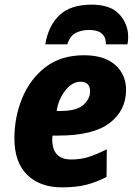

<svg xmlns="http://www.w3.org/2000/svg" viewBox="-20 -797 581 827"><path d="M247 10Q309 10 353 -1.5Q397 -13 439 -35L440 -154Q396 -132 362 -121Q328 -110 287 -110Q205 -110 205 -197Q205 -207 206 -213H231Q381 -213 452 -267Q523 -321 523 -410Q523 -476 476 -517.5Q429 -559 342 -559Q242 -559 175.5 -507.5Q109 -456 75.5 -374Q42 -292 42 -201Q42 -98 97 -44Q152 10 247 10ZM224 -319Q232 -371 262 -408Q292 -445 326 -445Q368 -445 368 -403Q368 -371 339 -345Q310 -319 240 -319ZM175 -606H270Q281 -642 306 -655Q331 -668 364 -668Q437 -668 436 -606H529Q532 -618 532 -638Q532 -694 494 -735.5Q456 -777 375 -777Q285 -777 237 -732.5Q189 -688 175 -606Z"/></svg>

Font: Noto Sans Display Extra
Style: Italic
Weight: 800
Italic angle: -12°
Designer: Monotype Design Team
Foundry: Monotype Imaging Inc.
Version: Version 1.900